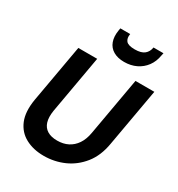

<svg xmlns="http://www.w3.org/2000/svg" viewBox="-219 -1083 1141 1234"><g transform="rotate(30 351.5 -466.0)"><path d="M292 12Q215 12 157 -19Q99 -50 73 -112.5Q47 -175 63 -271L139 -700H279L203 -270Q195 -219 205.5 -185Q216 -151 244.5 -133.5Q273 -116 318 -116Q363 -116 397.5 -133.5Q432 -151 455 -185Q478 -219 487 -270L563 -700H703L627 -271Q611 -175 561 -112.5Q511 -50 441 -19Q371 12 292 12ZM438 -769Q390 -769 357.5 -788Q325 -807 312 -842.5Q299 -878 307 -927L310 -944H383Q377 -911 392.5 -892Q408 -873 457 -873Q505 -873 528 -892Q551 -911 556 -944H630L626 -926Q618 -877 592 -842Q566 -807 526.5 -788Q487 -769 438 -769Z"/></g></svg>

Font: DM Sans 9pt ExtraBold
Style: Italic
Weight: 800
Italic angle: -10°
Version: Version 4.004;gftools[0.9.30]